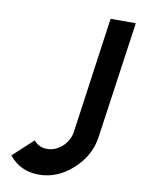

<svg xmlns="http://www.w3.org/2000/svg" viewBox="-82 -756 606 825"><g transform="rotate(10 221.5 -343.5)"><path d="M333 -700 262 -194Q256 -156 227 -129Q197 -102 161 -102Q125 -102 103 -129L15 -48Q64 13 145 13Q226 13 293 -48Q360 -109 371 -194L443 -700Z"/></g></svg>

Font: Unageo
Style: SemiBold-Italic
Weight: 600
Designer: Richard Sepsi
Foundry: Richard Sepsi
Version: Version 2.000